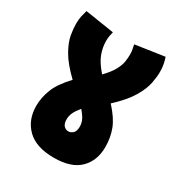

<svg xmlns="http://www.w3.org/2000/svg" viewBox="-153 -739 796 849"><g transform="rotate(30 245.0 -315.0)"><path d="M417 -153Q417 -83 374 -40.5Q331 2 243 2Q152 2 106.5 -42.5Q61 -87 61 -159Q61 -200 77.5 -243Q94 -286 143 -338Q90 -389 66.5 -430.5Q43 -472 37.5 -504Q32 -536 32 -560Q32 -583 36 -601Q40 -619 44 -632L192 -609Q190 -601 187.5 -589Q185 -577 185 -562Q185 -528 197.5 -495Q210 -462 244 -424Q274 -455 287.5 -480Q301 -505 304 -525Q307 -545 307 -562Q307 -576 304.5 -588.5Q302 -601 300 -610L448 -632Q453 -618 456.5 -600.5Q460 -583 460 -560Q460 -536 453.5 -502.5Q447 -469 422 -426.5Q397 -384 341 -332Q386 -283 401.5 -241.5Q417 -200 417 -153ZM207 -174Q207 -152 216.5 -141.5Q226 -131 240 -131Q252 -131 263 -140.5Q274 -150 274 -175Q274 -191 267 -207Q260 -223 240 -246Q222 -224 214.5 -207.5Q207 -191 207 -174Z"/></g></svg>

Font: Noto Sans ExtraCondensed Black
Style: Regular
Weight: 900
Width: 2
Designer: Monotype Design Team
Foundry: Monotype Imaging Inc.
Version: Version 2.013; ttfautohint (v1.8.4.7-5d5b)